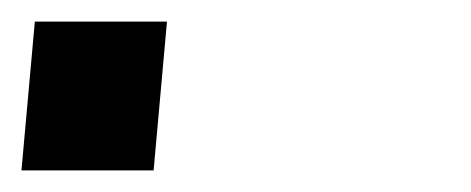

<svg xmlns="http://www.w3.org/2000/svg" viewBox="-91 -336 437 178"><path d="M-71.1 -178H51.4L63.8 -316H-58.7Z"/></svg>

Font: Din Kursivschrift
Style: BreitLeft
Weight: 400
Version: Version 1.089